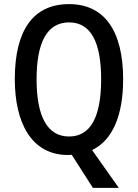

<svg xmlns="http://www.w3.org/2000/svg" viewBox="-20 -744 671 934"><path d="M579 -358C579 -594 488 -724 316 -724C140 -724 52 -595 52 -359C52 -151 130 10 311 10C317 10 324 9 329 9L432 170H558L428 -14C527 -61 579 -182 579 -358ZM158 -358C158 -538 209 -635 316 -635C422 -635 472 -539 472 -358C472 -176 421 -80 316 -80C210 -80 158 -178 158 -358Z"/></svg>

Font: Noto Sans Sinhala UI Condensed Medium
Style: Regular
Weight: 500
Width: 3
Designer: Jelle Bosma - Monotype Design Team
Foundry: Monotype Imaging Inc.
Version: Version 2.006